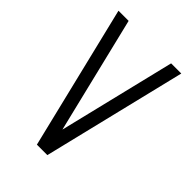

<svg xmlns="http://www.w3.org/2000/svg" viewBox="-207 -791 882 882"><g transform="rotate(45 234.0 -350.0)"><path d="M202 0 372 -700H438L268 0ZM200 0 30 -700H96L266 0Z"/></g></svg>

Font: Akshar Light Light
Style: Regular
Weight: 300
Version: Version 1.100